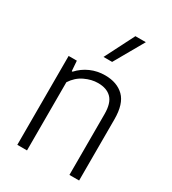

<svg xmlns="http://www.w3.org/2000/svg" viewBox="-195 -911 907 1013"><g transform="rotate(30 259.0 -404.0)"><path d="M73.5 -541.5H123.5L128 -480H133Q163.5 -513.5 204.5 -531.5Q245.5 -549.5 292 -549.5Q365.5 -549.5 407.8 -508Q450 -466.5 450 -373V0H391V-370.5Q391 -437.5 362.2 -466.5Q333.5 -495.5 280.5 -495.5Q240.5 -495.5 199.8 -476Q159 -456.5 132.5 -415.5V0H73.5ZM235.5 -629 326.5 -808H390L288 -629Z"/></g></svg>

Font: Encode Sans Semi Condensed Light
Style: Regular
Weight: 300
Width: 4
Designer: Multiple Designers
Foundry: Impallari Type
Version: Version 2.000